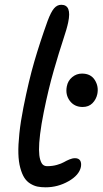

<svg xmlns="http://www.w3.org/2000/svg" viewBox="-20 -780 433 811"><path d="M172.9 11.2Q153.3 11.2 138.2 8.1Q123 4.9 107.9 -4.4Q92.8 -13.7 82.8 -29.3Q72.8 -44.9 65.7 -70.8Q58.6 -96.7 57.6 -131.6Q56.6 -166.5 61.8 -216.1Q66.9 -265.6 79.1 -327.1Q101.6 -439.9 124.8 -519.5Q147.9 -599.1 181.2 -691.9Q195.3 -729.5 208.3 -744.6Q221.2 -759.8 238.8 -759.8Q283.7 -759.8 268.1 -686Q262.7 -659.2 246.3 -610.4Q230 -561.5 207.3 -482.9Q184.6 -404.3 165 -307.1Q154.3 -253.9 149.4 -213.6Q144.5 -173.3 144.8 -147.7Q145 -122.1 149.7 -106.2Q154.3 -90.3 161.4 -84.2Q168.5 -78.1 179.2 -78.1Q201.7 -78.1 220.5 -83.5Q239.3 -88.9 249.8 -95Q260.3 -101.1 272.9 -106.4Q285.6 -111.8 296.9 -111.8Q312 -111.8 318.4 -102.1Q324.7 -92.3 321.8 -75.2Q314.5 -40 269.3 -14.4Q224.1 11.2 172.9 11.2ZM329.1 -328.1Q294.4 -328.1 274.9 -354Q255.4 -379.9 262.2 -415Q266.6 -439 284.9 -454.1Q303.2 -469.2 326.2 -469.2Q363.3 -469.2 380.4 -442.1Q397.5 -415 391.1 -382.8Q386.2 -359.9 370.4 -344Q354.5 -328.1 329.1 -328.1Z"/></svg>

Font: Shantell Sans Irregular
Style: Italic
Weight: 400
Italic angle: -11.31°
Designer: Stephen Nixon, Anya Danilova, Shantell Martin
Foundry: Arrow Type
Version: Version 1.006;[9816181b4]